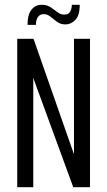

<svg xmlns="http://www.w3.org/2000/svg" viewBox="-20 -782 448 802"><path d="M52 0V-620H120L286 -146L288 -141L289 -140V-620H356V0H286L122 -448L120 -455H119V0ZM95 -678Q95 -721 111.5 -741.5Q128 -762 154 -762Q176 -762 191 -752Q206 -742 219.5 -731.5Q233 -721 248 -721Q267 -721 273.5 -734Q280 -747 280 -762H313Q313 -717 294.5 -698.5Q276 -680 254 -680Q233 -680 218 -691Q203 -702 190.5 -712.5Q178 -723 162 -723Q147 -723 138.5 -711Q130 -699 130 -678Z"/></svg>

Font: Smooch Sans Thin Medium
Style: Regular
Weight: 500
Version: Version 1.010